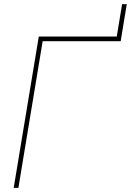

<svg xmlns="http://www.w3.org/2000/svg" viewBox="-20 -903 629 923"><path d="M537.6 -705.1 566.9 -882.8H589.4L560.1 -705.1ZM563 -727.5 559.1 -705.1H185.1L68.4 0H45.9L166.5 -727.5Z"/></svg>

Font: Inter 28pt Thin
Style: Italic
Weight: 250
Italic angle: -9.3988°
Designer: Rasmus Andersson
Foundry: rsms
Version: Version 4.001;git-66647c0bb